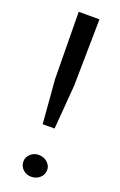

<svg xmlns="http://www.w3.org/2000/svg" viewBox="-129 -669 445 713"><g transform="rotate(20 94.0 -312.0)"><path d="M69 -192 55 -365 52 -630H134L130 -367L116 -192ZM95 6Q76 6 62.5 -6.5Q49 -19 49 -38Q49 -55 62.5 -67.5Q76 -80 95 -80Q115 -80 129 -67.5Q143 -55 143 -38Q143 -19 129 -6.5Q115 6 95 6Z"/></g></svg>

Font: Alumni Sans Medium
Style: Regular
Weight: 500
Designer: Robert E. Leuschke
Foundry: Robert E. Leuschke
Version: Version 1.018